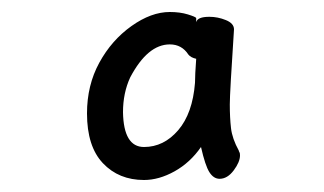

<svg xmlns="http://www.w3.org/2000/svg" viewBox="-20 -768 540 320"><path d="M220 -468Q178 -468 151.5 -496Q125 -524 125 -579Q125 -626 145.5 -663.5Q166 -701 199 -724.5Q232 -748 263 -748Q280 -748 293 -744Q306 -740 307 -738V-731Q309 -740 329 -740Q343 -740 356.5 -734.5Q370 -729 370 -719Q363 -613 363 -594Q363 -572 365 -554.5Q367 -537 378 -517Q378 -516 379 -514.5Q380 -513 380 -509Q380 -498 369.5 -484Q359 -470 346 -470Q336 -470 329 -481Q322 -492 315 -523Q297 -497 271 -482.5Q245 -468 220 -468ZM220 -523Q253 -523 277 -551Q301 -579 305 -630Q305 -643 307 -670Q298 -672 294 -677Q283 -694 263 -694Q226 -694 197 -639Q185 -613 185 -581Q186 -523 220 -523Z"/></svg>

Font: LXGW WenKai Mono Lite
Style: Regular
Weight: 400
Monospace: yes
Designer: LXGW / Fontworks Inc.
Foundry: LXGW / Fontworks Inc.
Version: Version 1.520; June 14, 2025